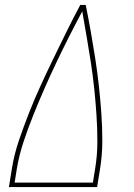

<svg xmlns="http://www.w3.org/2000/svg" viewBox="-20 -755 540 775"><path d="M16 0 28 -74Q37 -131 56 -187Q75 -243 97 -299Q119 -355 144 -409.5Q169 -464 195.5 -518.5Q222 -573 248.5 -627Q275 -681 304 -735H326Q337 -681 346.5 -627Q356 -573 364.5 -518.5Q373 -464 379 -409.5Q385 -355 389 -299Q393 -243 393 -187Q393 -131 384 -74L372 0ZM355 -18 364 -74Q373 -128 373 -182.5Q373 -237 369.5 -290Q366 -343 360.5 -396Q355 -449 347 -501.5Q339 -554 330 -605.5Q321 -657 312 -709Q284 -657 258 -605.5Q232 -554 207 -501.5Q182 -449 159 -396.5Q136 -344 114.5 -290.5Q93 -237 75 -182.5Q57 -128 48 -74L39 -18Z"/></svg>

Font: Iosevka Term Curly Th Obl
Style: Regular
Weight: 100
Italic angle: -9°
Designer: Belleve Invis
Foundry: Belleve Invis
Version: Version 32.3.0